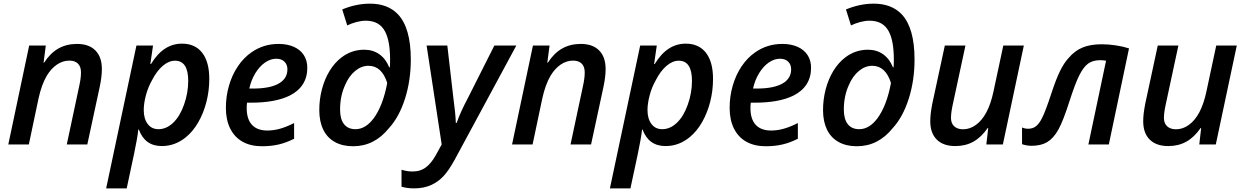

<svg xmlns="http://www.w3.org/2000/svg" viewBox="-20 -790 6809 1050"><path d="M139.6 -541H230.5L218.3 -447.3H221.2Q254.9 -499.5 299.3 -524.7Q343.8 -549.8 401.4 -549.8Q466.8 -549.8 502 -513.9Q537.1 -478 537.1 -412.6Q537.1 -369.1 524.9 -313L457.5 0H345.2L413.6 -321.3Q422.9 -361.8 422.9 -394.5Q422.9 -425.3 406.5 -441.9Q390.1 -458.5 358.9 -458.5Q323.2 -458.5 291.3 -436.8Q259.3 -415 235.8 -375.5Q207.5 -328.1 190.4 -250L137.7 0H25.4Z M726.1 -541H816.9L802.2 -439.9H805.7Q840.3 -496.6 882.3 -523.9Q924.3 -551.3 975.6 -551.3Q1046.9 -551.3 1085.7 -501.5Q1124.5 -451.7 1124.5 -358.4Q1124.5 -293.9 1108.9 -232.9Q1093.3 -171.9 1064.5 -121.6Q1035.6 -71.3 996.6 -39.6Q937.5 8.8 864.7 8.8Q772.5 8.8 739.3 -81.5H736.3Q731.9 -37.1 713.4 50.3L672.9 240.2H560.5ZM986.3 -217.3Q1009.3 -281.7 1009.3 -347.7Q1009.3 -458 937 -458Q902.8 -458 869.9 -429.7Q836.9 -401.4 811 -350.6Q789.6 -313 777.8 -268.3Q766.1 -223.6 766.1 -188.5Q766.1 -140.6 787.6 -112.1Q809.1 -83.5 846.7 -83.5Q890.1 -83.5 927 -118.7Q963.9 -153.8 986.3 -217.3Z M1215.3 -200.2Q1215.3 -263.2 1232.2 -321.5Q1249 -379.9 1280.8 -427.2Q1312.5 -474.6 1356 -504.4Q1421.4 -549.8 1503.4 -549.8Q1551.3 -549.8 1586.9 -533.9Q1622.6 -518.1 1641.6 -488.5Q1660.6 -459 1660.6 -419.4Q1660.6 -367.7 1636.2 -329.3Q1611.8 -291 1564 -267.1Q1485.8 -228.5 1353 -228.5H1331.1Q1329.1 -216.8 1329.1 -198.7Q1329.1 -138.7 1357.9 -107.4Q1386.7 -76.2 1441.9 -76.2Q1476.6 -76.2 1512 -86.2Q1547.4 -96.2 1588.4 -117.2V-31.2Q1544.9 -9.3 1503.7 0.2Q1462.4 9.8 1412.6 9.8Q1350.6 9.8 1306.4 -15.1Q1262.2 -40 1238.8 -87.4Q1215.3 -134.8 1215.3 -200.2ZM1551.8 -411.1Q1551.8 -436.5 1535.6 -452.6Q1519.5 -468.8 1490.7 -468.8Q1459 -468.8 1429 -447.8Q1398.9 -426.8 1376.2 -389.4Q1353.5 -352.1 1343.3 -305.7H1362.8Q1455.6 -305.7 1503.7 -332.8Q1551.8 -359.9 1551.8 -411.1Z M1726.1 -188Q1726.1 -247.1 1740.7 -302.5Q1755.4 -357.9 1782.7 -402.6Q1810.1 -447.3 1847.2 -475.6Q1902.8 -518.1 1971.7 -518.1Q2019.5 -518.1 2054.7 -493.2Q2089.8 -468.3 2108.4 -421.9H2111.8Q2113.3 -433.1 2113.3 -463.9Q2113.3 -564.9 2086.4 -616.7Q2070.3 -647.5 2043.9 -662.1Q2017.6 -676.8 1979.5 -676.8Q1956.5 -676.8 1929 -669.4Q1901.4 -662.1 1878.9 -650.9L1851.6 -738.3Q1927.7 -770 2003.4 -770Q2100.6 -770 2156.2 -711.9Q2226.6 -637.2 2226.6 -464.8Q2226.6 -350.1 2194.8 -250.2Q2163.1 -150.4 2106.9 -88.9Q2027.3 9.8 1911.1 9.8Q1852.5 9.8 1810.8 -13.7Q1769 -37.1 1747.6 -81.5Q1726.1 -126 1726.1 -188ZM2022.9 -142.1Q2047.9 -175.3 2066.9 -224.4Q2085.9 -273.4 2097.7 -336.4Q2067.9 -430.2 1995.1 -430.2Q1956.5 -430.2 1922.4 -402.1Q1888.2 -374 1867.7 -325.7Q1839.8 -265.6 1839.8 -190.4Q1839.8 -138.2 1861.6 -110.8Q1883.3 -83.5 1924.3 -83.5Q1978.5 -83.5 2022.9 -142.1Z M2175.8 231V138.2Q2206.1 147.9 2236.3 147.9Q2279.8 147.9 2310.5 124Q2338.9 102.5 2363.8 57.6L2395.5 0L2313 -541H2426.3L2457.5 -270.5Q2471.7 -165 2472.7 -118.2H2477.5Q2497.1 -175.3 2538.1 -252.4L2683.6 -541H2803.7L2465.3 85.9Q2433.6 143.1 2405.3 173.3Q2377 203.6 2340.3 220.7Q2299.3 240.2 2244.6 240.2Q2207.5 240.2 2175.8 231Z M2894.5 -541H2985.4L2973.1 -447.3H2976.1Q3009.8 -499.5 3054.2 -524.7Q3098.6 -549.8 3156.2 -549.8Q3221.7 -549.8 3256.8 -513.9Q3292 -478 3292 -412.6Q3292 -369.1 3279.8 -313L3212.4 0H3100.1L3168.5 -321.3Q3177.7 -361.8 3177.7 -394.5Q3177.7 -425.3 3161.4 -441.9Q3145 -458.5 3113.8 -458.5Q3078.1 -458.5 3046.1 -436.8Q3014.2 -415 2990.7 -375.5Q2962.4 -328.1 2945.3 -250L2892.6 0H2780.3Z M3481 -541H3571.8L3557.1 -439.9H3560.5Q3595.2 -496.6 3637.2 -523.9Q3679.2 -551.3 3730.5 -551.3Q3801.8 -551.3 3840.6 -501.5Q3879.4 -451.7 3879.4 -358.4Q3879.4 -293.9 3863.8 -232.9Q3848.1 -171.9 3819.3 -121.6Q3790.5 -71.3 3751.5 -39.6Q3692.4 8.8 3619.6 8.8Q3527.3 8.8 3494.1 -81.5H3491.2Q3486.8 -37.1 3468.3 50.3L3427.7 240.2H3315.4ZM3741.2 -217.3Q3764.2 -281.7 3764.2 -347.7Q3764.2 -458 3691.9 -458Q3657.7 -458 3624.8 -429.7Q3591.8 -401.4 3565.9 -350.6Q3544.4 -313 3532.7 -268.3Q3521 -223.6 3521 -188.5Q3521 -140.6 3542.5 -112.1Q3564 -83.5 3601.6 -83.5Q3645 -83.5 3681.9 -118.7Q3718.8 -153.8 3741.2 -217.3Z M3970.2 -200.2Q3970.2 -263.2 3987.1 -321.5Q4003.9 -379.9 4035.6 -427.2Q4067.4 -474.6 4110.8 -504.4Q4176.3 -549.8 4258.3 -549.8Q4306.2 -549.8 4341.8 -533.9Q4377.4 -518.1 4396.5 -488.5Q4415.5 -459 4415.5 -419.4Q4415.5 -367.7 4391.1 -329.3Q4366.7 -291 4318.8 -267.1Q4240.7 -228.5 4107.9 -228.5H4085.9Q4084 -216.8 4084 -198.7Q4084 -138.7 4112.8 -107.4Q4141.6 -76.2 4196.8 -76.2Q4231.4 -76.2 4266.8 -86.2Q4302.2 -96.2 4343.3 -117.2V-31.2Q4299.8 -9.3 4258.5 0.2Q4217.3 9.8 4167.5 9.8Q4105.5 9.8 4061.3 -15.1Q4017.1 -40 3993.7 -87.4Q3970.2 -134.8 3970.2 -200.2ZM4306.6 -411.1Q4306.6 -436.5 4290.5 -452.6Q4274.4 -468.8 4245.6 -468.8Q4213.9 -468.8 4183.8 -447.8Q4153.8 -426.8 4131.1 -389.4Q4108.4 -352.1 4098.1 -305.7H4117.7Q4210.4 -305.7 4258.5 -332.8Q4306.6 -359.9 4306.6 -411.1Z M4481 -188Q4481 -247.1 4495.6 -302.5Q4510.3 -357.9 4537.6 -402.6Q4564.9 -447.3 4602.1 -475.6Q4657.7 -518.1 4726.6 -518.1Q4774.4 -518.1 4809.6 -493.2Q4844.7 -468.3 4863.3 -421.9H4866.7Q4868.2 -433.1 4868.2 -463.9Q4868.2 -564.9 4841.3 -616.7Q4825.2 -647.5 4798.8 -662.1Q4772.5 -676.8 4734.4 -676.8Q4711.4 -676.8 4683.8 -669.4Q4656.2 -662.1 4633.8 -650.9L4606.4 -738.3Q4682.6 -770 4758.3 -770Q4855.5 -770 4911.1 -711.9Q4981.4 -637.2 4981.4 -464.8Q4981.4 -350.1 4949.7 -250.2Q4918 -150.4 4861.8 -88.9Q4782.2 9.8 4666 9.8Q4607.4 9.8 4565.7 -13.7Q4523.9 -37.1 4502.4 -81.5Q4481 -126 4481 -188ZM4777.8 -142.1Q4802.7 -175.3 4821.8 -224.4Q4840.8 -273.4 4852.5 -336.4Q4822.8 -430.2 4750 -430.2Q4711.4 -430.2 4677.2 -402.1Q4643.1 -374 4622.6 -325.7Q4594.7 -265.6 4594.7 -190.4Q4594.7 -138.2 4616.5 -110.8Q4638.2 -83.5 4679.2 -83.5Q4733.4 -83.5 4777.8 -142.1Z M5067.4 -127.4Q5067.4 -166 5078.6 -223.6L5147 -541H5259.8L5190.4 -218.3Q5180.7 -173.8 5180.7 -145Q5180.7 -115.7 5198.2 -99.4Q5215.8 -83 5247.1 -83Q5284.2 -83 5317.4 -107.2Q5350.6 -131.3 5374.5 -176.3Q5398.9 -222.7 5413.1 -289.6L5466.8 -541H5579.1L5464.4 0H5374L5384.3 -89.8H5381.3Q5346.7 -39.6 5303.5 -15.4Q5260.3 8.8 5204.6 8.8Q5138.7 8.8 5103 -26.6Q5067.4 -62 5067.4 -127.4Z M5569.3 -1.5V-92.8Q5585.4 -85.9 5602.5 -85.9Q5627.4 -85.9 5644.8 -99.1Q5662.1 -112.3 5677.7 -142.6Q5696.8 -178.7 5730.5 -281.7Q5754.9 -356.4 5777.1 -401.6Q5799.3 -446.8 5824.2 -473.1Q5856.9 -512.2 5899.9 -530Q5942.9 -547.9 6004.9 -547.9Q6043.9 -547.9 6083.3 -541.7Q6122.6 -535.6 6154.3 -525.4L6043.9 0H5932.1L6028.8 -458Q6012.7 -460.9 5997.1 -460.9Q5956.5 -460.9 5930.9 -442.4Q5905.3 -423.8 5882.8 -378.9Q5860.4 -335 5830.1 -240.7Q5793.9 -127 5767.6 -80.6Q5741.2 -33.7 5707.3 -13.2Q5673.3 7.3 5621.6 7.3Q5594.7 7.3 5569.3 -1.5Z M6231.9 -127.4Q6231.9 -166 6243.2 -223.6L6311.5 -541H6424.3L6355 -218.3Q6345.2 -173.8 6345.2 -145Q6345.2 -115.7 6362.8 -99.4Q6380.4 -83 6411.6 -83Q6448.7 -83 6481.9 -107.2Q6515.1 -131.3 6539.1 -176.3Q6563.5 -222.7 6577.6 -289.6L6631.3 -541H6743.7L6628.9 0H6538.6L6548.8 -89.8H6545.9Q6511.2 -39.6 6468 -15.4Q6424.8 8.8 6369.1 8.8Q6303.2 8.8 6267.6 -26.6Q6231.9 -62 6231.9 -127.4Z"/></svg>

Font: Viking Open Sans Light
Style: Bold Italic
Weight: 600
Italic angle: -12°
Foundry: Ascender Corporation
Version: Version 2.000